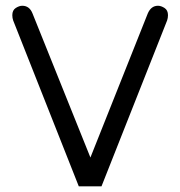

<svg xmlns="http://www.w3.org/2000/svg" viewBox="-20 -657 636 677"><path d="M501 -609.4 298.8 -101.6 94.7 -609.4C87.6 -627.6 75.5 -636.7 58.6 -636.7C51.4 -636.7 43.8 -634.1 35.6 -628.9C27.5 -623.7 23.4 -615.2 23.4 -603.5C23.4 -597 24.4 -590.8 26.4 -585L257.8 0H337.9L569.3 -585C571.3 -590.8 572.3 -597 572.3 -603.5C572.3 -615.2 568.2 -623.7 560.1 -628.9C551.9 -634.1 544.3 -636.7 537.1 -636.7C520.8 -636.7 508.8 -627.6 501 -609.4Z"/></svg>

Font: Jura
Style: DemiBold
Weight: 600
Version: Version 2.5.1